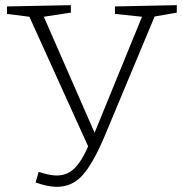

<svg xmlns="http://www.w3.org/2000/svg" viewBox="-20 -715 711 745"><path d="M666 -695V-666L580 -651L384 -182Q342 -83 301.5 -36.5Q261 10 200 10Q166 10 118 -7L130 -48Q174 -34 200 -34Q241 -34 269.5 -62.5Q298 -91 322 -147L94 -650L7 -661V-690L255 -695V-666L150 -650L347 -200L531 -650L426 -661V-690Z"/></svg>

Font: Bitter Pro Light
Style: Regular
Weight: 300
Designer: Sol Matas, and Bitter project Authors
Foundry: Sol Matas
Version: Version 1.010